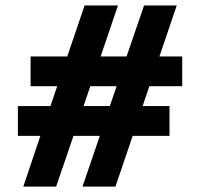

<svg xmlns="http://www.w3.org/2000/svg" viewBox="-20 -690 738 708"><path d="M92.8 -481.9H228L292 -669.9H415L351.1 -481.9H446.8L511.2 -669.9H631.8L567.9 -481.9H651.9V-372.1H530.8L505.9 -298.8H605V-189H469.2L405.8 -2H284.2L348.1 -189H251L187 -2H65.9L128.9 -189H45.9V-298.8H166L190.9 -372.1H92.8ZM288.1 -298.8H384.8L410.2 -372.1H313Z"/></svg>

Font: LT Wave Text Bold
Style: Regular
Weight: 700
Designer: Daniel Lyons
Version: Version 2.5 (Glyphs App)